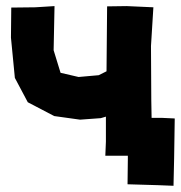

<svg xmlns="http://www.w3.org/2000/svg" viewBox="-20 -510 588 624"><path d="M504.9 -127H472.7L471.7 -183.6L470.7 -360.4L478.5 -486.3L391.6 -490.2L328.1 -489.3L326.2 -278.3L300.8 -265.6L235.4 -259.8L176.8 -273.4L154.3 -346.7L157.2 -490.2L94.7 -486.3L16.6 -485.4L15.6 -387.7L28.3 -256.8L70.3 -177.7L156.2 -132.8L240.2 -121.1L307.6 -126L324.2 -130.9V-49.8L322.3 -3.9H395.5V5.9L394.5 88.9L493.2 91.8L543.9 93.8L545.9 4.9L547.9 -125Z"/></svg>

Font: MaokenAssortedSans-Lite
Style: Lite
Weight: 400
Version: Version 1.400